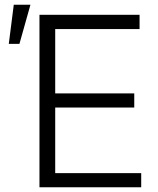

<svg xmlns="http://www.w3.org/2000/svg" viewBox="-20 -790 668 810"><path d="M146.5 0V-727.5H568.8V-667.5H212.9V-396H546.4V-336.4H212.9V-59.6H575.7V0ZM17.1 -605 38.1 -770H108.4L62 -605Z"/></svg>

Font: Inter Tight Light
Style: Regular
Weight: 300
Designer: Rasmus Andersson
Foundry: rsms
Version: Version 3.004